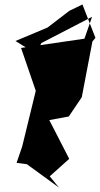

<svg xmlns="http://www.w3.org/2000/svg" viewBox="-20 -787 446 857"><path d="M202 0 289 -78 200 -251 287 -267 345 -353 396 -620 74 -573 155 -337 141 -387 79 -133 54 -60 100 -54 243 50ZM406 -618 348 -767 290 -739 192 -664 49 -604 140 -548 165 -595 391 -712 324 -520Z"/></svg>

Font: Asimov Silicon
Style: Regular
Weight: 400
Designer: Google
Version: Version 2.000980; 2014